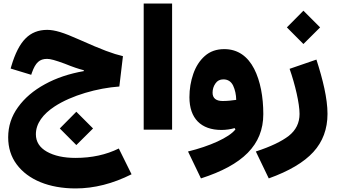

<svg xmlns="http://www.w3.org/2000/svg" viewBox="-20 -720 1873 1066"><path d="M403.8 85.4 496.6 -6.8 403.8 -99.6 312 -6.8ZM242.2 -554.2C192.9 -554.2 152.8 -538.1 121.6 -506.3C89.8 -474.6 63.5 -422.9 42.5 -351.6L39.1 -339.4L153.3 -304.7L157.2 -316.4C177.2 -372.6 199.7 -393.1 241.2 -393.1C260.3 -393.1 286.6 -385.7 339.8 -366.2C384.3 -348.1 416 -337.4 445.3 -330.1V-325.2C364.7 -311 292.5 -287.1 229.5 -252.4C166 -217.8 116.2 -175.3 80.1 -125C43.5 -74.7 25.4 -19 25.4 42.5C25.4 100.1 41 150.4 72.8 192.9C135.7 277.8 252 326.2 399.9 326.2C502.9 326.2 606.4 299.8 710.4 247.6L639.6 104.5C569.3 139.2 489.3 156.7 398.9 156.7C334 156.7 280.8 145 240.2 122.1C199.7 99.1 179.2 66.9 179.2 25.4C179.2 -34.7 219.2 -86.9 283.2 -128.9C377.9 -190.9 521.5 -231 642.6 -239.7L662.6 -408.2C606.4 -421.4 546.9 -443.4 421.4 -499.5C377 -519.5 340.8 -533.7 313.5 -542C286.1 -550.3 262.2 -554.2 242.2 -554.2Z M935.5 -700.2H777.8V0H935.5Z M1287.1 -1.5C1252 43.9 1143.6 91.8 1023.9 121.1L1095.7 270.5C1326.7 196.3 1441.9 85.4 1441.9 -86.4C1441.9 -181.6 1425.8 -270 1391.1 -337.9C1356 -405.8 1301.8 -447.3 1225.1 -447.3C1181.6 -447.3 1146 -434.6 1117.2 -409.2C1088.4 -383.8 1067.4 -350.6 1053.2 -310.1C1039.1 -269.5 1031.7 -226.1 1031.7 -180.2C1031.7 -63 1095.7 1.5 1209.5 1.5C1234.4 1.5 1261.2 -2.4 1282.7 -8.8ZM1291.5 -165.5C1267.6 -162.1 1242.2 -159.2 1216.3 -159.2C1181.6 -159.2 1160.2 -173.3 1160.2 -205.1C1160.2 -224.1 1165.5 -241.7 1176.3 -256.8C1186.5 -272 1201.2 -279.3 1220.2 -279.3C1245.1 -279.3 1263.2 -267.6 1274.4 -244.6C1285.2 -221.2 1291 -194.8 1291.5 -165.5Z M1587.9 -337.9C1618.7 -250 1643.1 -145.5 1643.1 -87.4C1643.1 -37.6 1623 2.9 1583.5 34.2C1543.9 64.9 1482.9 94.2 1400.4 121.1L1472.2 270.5C1585 230 1667.5 181.2 1719.7 124C1772 66.9 1798.3 -3.9 1798.3 -87.9C1798.3 -173.3 1772.5 -278.3 1736.8 -389.2ZM1664.6 -475.6 1757.3 -567.9 1664.6 -660.6 1572.8 -567.9Z"/></svg>

Font: Estedad ExtraBold
Style: Regular
Weight: 800
Designer: Amin Abedi
Version: Version 7.3